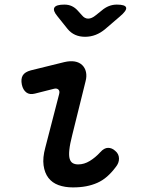

<svg xmlns="http://www.w3.org/2000/svg" viewBox="-20 -805 640 835"><path d="M132 -398Q109 -392 94.5 -403Q80 -414 75 -437Q70 -462 79 -477Q88 -492 114 -499L260 -535Q286 -541 305.5 -537.5Q325 -534 337.5 -522Q350 -510 354 -491.5Q358 -473 352 -451L294 -217Q284 -178 281.5 -153Q279 -128 283 -114.5Q287 -101 296.5 -95.5Q306 -90 320 -90Q346 -90 370.5 -105Q395 -120 416 -143Q433 -162 450 -162Q467 -162 481 -149Q497 -136 497.5 -116Q498 -96 483 -78Q465 -54 445.5 -37Q426 -20 403.5 -10Q381 0 355 5Q329 10 297 10Q262 10 234.5 0Q207 -10 190.5 -31.5Q174 -53 169.5 -86Q165 -119 177 -163L237 -395Q241 -409 234 -415.5Q227 -422 215 -419ZM260 -785Q278 -785 292 -778.5Q306 -772 317 -760L336 -739Q348 -724 363.5 -724Q379 -724 397 -739L422 -759Q437 -772 453.5 -778.5Q470 -785 488 -785Q525 -785 528.5 -772Q532 -759 501 -733L438 -679Q418 -662 396 -653.5Q374 -645 350 -645Q326 -645 307 -653.5Q288 -662 274 -679L230 -734Q209 -759 216.5 -772Q224 -785 260 -785Z"/></svg>

Font: Maple Mono NL Medium
Style: Italic
Weight: 500
Italic angle: -10°
Monospace: yes
Designer: subframe7536
Version: Version 7.000